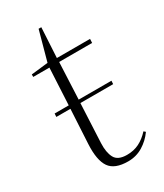

<svg xmlns="http://www.w3.org/2000/svg" viewBox="-171 -721 683 802"><g transform="rotate(-30 170.0 -319.5)"><path d="M203 14Q138 14 114 -21Q90 -56 94 -132L103 -297H35L36 -313H104L113 -490H35V-502L116 -511L155 -653H168L160 -509H320L319 -490H160L152 -313H310L309 -297H151L142 -109Q140 -65 154 -38.5Q168 -12 212 -12Q245 -12 271 -25Q297 -38 320 -63L328 -56Q306 -25 274 -5.5Q242 14 203 14Z"/></g></svg>

Font: Display Extralight
Style: Italic
Weight: 200
Italic angle: -2°
Designer: Latin by Veronika Burian and Jose Scaglione. Greek by Irene Vlachou. Cyrillic by Vera Evstafieva
Foundry: TypeTogether
Version: Version 3.002